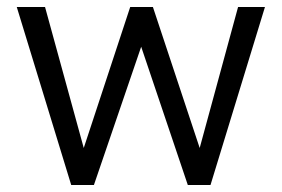

<svg xmlns="http://www.w3.org/2000/svg" viewBox="-20 -530 807 550"><path d="M184 0 28 -510H109L229 -73H209L353 -510H418L563 -73H543L662 -510H739L583 0H518L374 -427H395L249 0Z"/></svg>

Font: Instrument Sans
Style: Regular
Weight: 400
Designer: Rodrigo Fuenzalida
Foundry: fragTYPE
Version: Version 1.000;gftools[0.9.28]